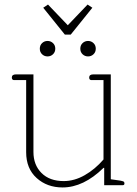

<svg xmlns="http://www.w3.org/2000/svg" viewBox="-20 -814 602 844"><path d="M170 -780 191 -794 278 -703 365 -794 386 -780 291 -662H265ZM155 -600Q155 -615 165 -624.5Q175 -634 189 -634Q203 -634 213 -624.5Q223 -615 223 -600Q223 -585 213 -575.5Q203 -566 189 -566Q175 -566 165 -575.5Q155 -585 155 -600ZM333 -600Q333 -615 343 -624.5Q353 -634 367 -634Q381 -634 391 -624.5Q401 -615 401 -600Q401 -585 391 -575.5Q381 -566 367 -566Q353 -566 343 -575.5Q333 -585 333 -600ZM95 -145V-462H41Q37 -462 34.5 -465Q32 -468 32 -473Q32 -487 50 -487H127V-146Q127 -89 162.5 -53.5Q198 -18 260 -18Q307 -18 352.5 -44Q398 -70 435 -113V-462H381Q377 -462 374.5 -465Q372 -468 372 -473Q372 -487 390 -487H467V-26L509 -20Q519 -18 523 -16Q527 -14 527 -8Q527 0 520 0H438V-76H435Q347 10 255 10Q187 10 141 -31.5Q95 -73 95 -145Z"/></svg>

Font: Maitree ExtraLight
Style: Regular
Weight: 275
Designer: CadsonDemak Team
Foundry: CadsonDemak
Version: Version 1.003